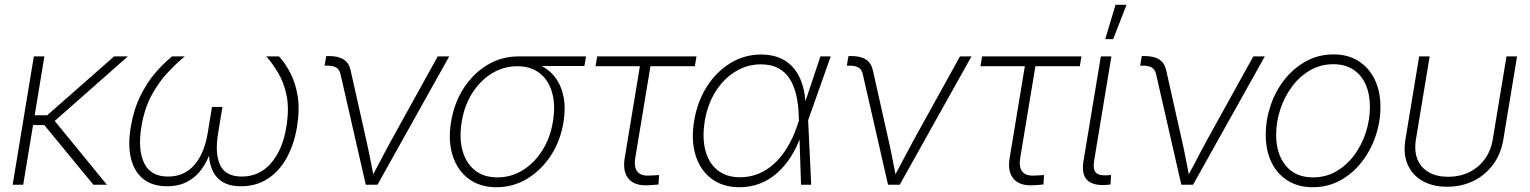

<svg xmlns="http://www.w3.org/2000/svg" viewBox="-20 -762 6310 792"><path d="M163.1 -529.3 75.7 0H32.2L119.6 -529.3ZM507.3 -529.3 186.5 -246.1H95.2L102.1 -286.6H174.8L450.7 -529.3ZM365.2 0 157.2 -252.9 192.4 -279.3 420.9 0Z M668.9 6.3Q609.4 6.3 571.5 -23.4Q533.7 -53.2 520.3 -108.4Q506.8 -163.6 519.5 -238.3Q531.7 -311 559.1 -366.5Q586.4 -421.9 621.3 -462.2Q656.2 -502.4 689.9 -529.3H742.2Q707 -500.5 670.2 -460.9Q633.3 -421.4 604.2 -366.9Q575.2 -312.5 563 -238.3Q547.9 -144.5 574.7 -89.1Q601.6 -33.7 673.3 -33.7Q740.2 -33.7 781.7 -81.5Q823.2 -129.4 836.9 -213.9L854.5 -320.8H897.5L879.9 -213.9Q865.7 -129.4 887.9 -81.5Q910.2 -33.7 977.5 -33.7Q1050.3 -33.7 1098.1 -89.1Q1146 -144.5 1161.1 -238.3Q1173.3 -312.5 1162.4 -366.9Q1151.4 -421.4 1127.7 -460.9Q1104 -500.5 1078.6 -529.3H1130.9Q1155.8 -502.4 1177.2 -461.9Q1198.7 -421.4 1207.8 -366Q1216.8 -310.5 1205.1 -238.3Q1192.4 -163.1 1161.1 -108.2Q1129.9 -53.2 1082.5 -23.4Q1035.2 6.3 974.6 6.3Q924.8 6.3 895.3 -13.4Q865.7 -33.2 853.3 -66.7Q840.8 -100.1 841.3 -140.6H849.6Q836.9 -99.6 813.2 -66.2Q789.6 -32.7 753.9 -13.2Q718.3 6.3 668.9 6.3Z M1488.8 0 1384.3 -457.5Q1379.9 -475.6 1366.9 -483.4Q1354 -491.2 1330.6 -491.2H1318.8L1325.7 -530.8H1336.9Q1376 -530.8 1397.9 -516.4Q1419.9 -502 1426.3 -472.2L1491.2 -182.6Q1500 -144 1507.6 -104.5Q1515.1 -64.9 1522.9 -26.4H1510.7Q1531.7 -64.9 1552 -104.2Q1572.3 -143.6 1593.8 -182.6L1785.6 -529.3H1833L1537.1 0Z M2028.3 10.3Q1960 10.3 1913.3 -24.4Q1866.7 -59.1 1847.2 -120.1Q1827.6 -181.2 1840.8 -260.3Q1854 -339.4 1893.8 -399.9Q1933.6 -460.4 1991.7 -494.9Q2049.8 -529.3 2117.7 -529.3H2397.5L2390.6 -489.7H2178.2L2114.3 -488.8Q2057.6 -488.8 2009.5 -459.5Q1961.4 -430.2 1928.5 -378.7Q1895.5 -327.1 1884.8 -260.3Q1873.5 -193.4 1887.7 -141.4Q1901.9 -89.4 1938.5 -59.8Q1975.1 -30.3 2031.7 -30.3Q2088.4 -30.3 2136.2 -59.8Q2184.1 -89.4 2217 -141.4Q2250 -193.4 2260.7 -260.3Q2272 -327.1 2257.8 -378.7Q2243.7 -430.2 2207 -459.5Q2170.4 -488.8 2114.3 -488.8L2114.7 -512.2Q2164.6 -512.2 2204.1 -494.6Q2243.7 -477.1 2269.3 -443.8Q2294.9 -410.6 2304.4 -363.5Q2314 -316.4 2304.2 -257.3Q2291.5 -179.7 2251.7 -119.4Q2211.9 -59.1 2154.1 -24.4Q2096.2 10.3 2028.3 10.3Z M2656.2 2Q2599.6 5.9 2573.7 -23.7Q2547.9 -53.2 2556.6 -108.4L2619.6 -488.8H2436.5L2443.4 -529.3H2853L2846.2 -488.8H2663.1L2600.6 -111.3Q2594.2 -71.8 2609.9 -53.2Q2625.5 -34.7 2663.6 -38.1Q2671.9 -38.1 2680.9 -38.8Q2689.9 -39.6 2698.7 -40L2696.3 -1Q2687 0 2677 0.7Q2667 1.5 2656.2 2Z M3030.8 10.3Q2961.4 10.3 2914.8 -24.9Q2868.2 -60.1 2849.1 -121.8Q2830.1 -183.6 2843.3 -263.7Q2856.9 -343.8 2896.2 -405.3Q2935.5 -466.8 2993.4 -502Q3051.3 -537.1 3119.6 -537.1Q3166 -537.1 3200.2 -521.5Q3234.4 -505.9 3256.8 -477.3Q3279.3 -448.7 3290.8 -410.2Q3302.2 -371.6 3303.2 -325.2H3317.4L3313.5 -267.6L3326.2 0H3284.2L3274.9 -284.7Q3273.4 -332 3264.2 -371.1Q3254.9 -410.2 3236.6 -438.2Q3218.3 -466.3 3189.2 -481.4Q3160.2 -496.6 3118.2 -496.6Q3062.5 -496.6 3013.9 -467Q2965.3 -437.5 2932.1 -385Q2898.9 -332.5 2887.2 -263.2Q2876 -194.3 2889.6 -141.8Q2903.3 -89.4 2939.7 -60.1Q2976.1 -30.8 3032.7 -30.8Q3072.8 -30.8 3108.4 -45.2Q3144 -59.6 3173.8 -87.2Q3203.6 -114.7 3227.3 -153.6Q3251 -192.4 3267.6 -240.7L3364.3 -529.3H3406.7L3312.5 -263.2L3297.4 -202.1H3283.7Q3267.1 -154.3 3242.2 -115.2Q3217.3 -76.2 3185.1 -47.9Q3152.8 -19.5 3114 -4.6Q3075.2 10.3 3030.8 10.3Z M3643.1 0 3538.6 -457.5Q3534.2 -475.6 3521.2 -483.4Q3508.3 -491.2 3484.9 -491.2H3473.1L3480 -530.8H3491.2Q3530.3 -530.8 3552.2 -516.4Q3574.2 -502 3580.6 -472.2L3645.5 -182.6Q3654.3 -144 3661.9 -104.5Q3669.4 -64.9 3677.2 -26.4H3665Q3686 -64.9 3706.3 -104.2Q3726.6 -143.6 3748 -182.6L3939.9 -529.3H3987.3L3691.4 0Z M4244.1 2Q4187.5 5.9 4161.6 -23.7Q4135.7 -53.2 4144.5 -108.4L4207.5 -488.8H4024.4L4031.2 -529.3H4440.9L4434.1 -488.8H4251L4188.5 -111.3Q4182.1 -71.8 4197.8 -53.2Q4213.4 -34.7 4251.5 -38.1Q4259.8 -38.1 4268.8 -38.8Q4277.8 -39.6 4286.6 -40L4284.2 -1Q4274.9 0 4264.9 0.7Q4254.9 1.5 4244.1 2Z M4540.5 1Q4487.3 3.9 4464.1 -19.8Q4440.9 -43.5 4449.2 -96.7L4521 -529.3H4564.5L4493.7 -101.6Q4487.3 -63 4501 -49.6Q4514.6 -36.1 4549.3 -39.1Q4553.7 -39.6 4556.6 -39.6Q4559.6 -39.6 4563 -40L4561 -1Q4556.6 -0.5 4551.3 0Q4545.9 0.5 4540.5 1ZM4539.1 -600.6 4581.5 -742.2H4627L4571.8 -600.6Z M4853 0 4748.5 -457.5Q4744.1 -475.6 4731.2 -483.4Q4718.3 -491.2 4694.8 -491.2H4683.1L4689.9 -530.8H4701.2Q4740.2 -530.8 4762.2 -516.4Q4784.2 -502 4790.5 -472.2L4855.5 -182.6Q4864.3 -144 4871.8 -104.5Q4879.4 -64.9 4887.2 -26.4H4875Q4896 -64.9 4916.3 -104.2Q4936.5 -143.6 4958 -182.6L5149.9 -529.3H5197.3L4901.4 0Z M5395 10.3Q5335.4 10.3 5291.7 -17.1Q5248 -44.4 5224.6 -93Q5201.2 -141.6 5201.2 -205.6Q5201.2 -267.6 5221.2 -326.9Q5241.2 -386.2 5278.6 -433.6Q5315.9 -481 5367.4 -509.3Q5418.9 -537.6 5481 -537.6Q5540.5 -537.6 5583.7 -510.3Q5627 -482.9 5650.6 -434.3Q5674.3 -385.7 5674.3 -321.3Q5674.3 -259.3 5654.1 -200Q5633.8 -140.6 5596.7 -93.3Q5559.6 -45.9 5508.3 -17.8Q5457 10.3 5395 10.3ZM5396 -30.3Q5449.2 -30.3 5492.4 -55.4Q5535.6 -80.6 5566.7 -122.6Q5597.7 -164.6 5614.3 -216.3Q5630.9 -268.1 5630.9 -321.3Q5630.9 -374 5613.3 -413.6Q5595.7 -453.1 5562 -475.1Q5528.3 -497.1 5480 -497.1Q5427.7 -497.1 5384.5 -472.2Q5341.3 -447.3 5310.1 -405.5Q5278.8 -363.8 5261.5 -311.8Q5244.1 -259.8 5244.1 -205.6Q5244.1 -127 5283.9 -78.6Q5323.7 -30.3 5396 -30.3Z M5949.2 8.3Q5890.1 8.3 5847.9 -15.6Q5805.7 -39.6 5786.6 -83.3Q5767.6 -127 5777.3 -186L5834 -529.3H5877.4L5820.8 -187.5Q5813 -139.6 5827.1 -104.7Q5841.3 -69.8 5874 -51.3Q5906.7 -32.7 5953.6 -32.7Q6001 -32.7 6039.6 -51.3Q6078.1 -69.8 6104 -104.7Q6129.9 -139.6 6137.7 -187.5L6194.3 -529.3H6237.8L6181.2 -186Q6171.4 -127.4 6139.2 -83.5Q6106.9 -39.6 6058.1 -15.6Q6009.3 8.3 5949.2 8.3Z"/></svg>

Font: Inter 24pt ExtraLight
Style: Italic
Weight: 250
Italic angle: -9.3988°
Version: Version 4.001;git-66647c0bb